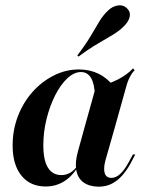

<svg xmlns="http://www.w3.org/2000/svg" viewBox="-20 -689 542 721"><path d="M151.6 11.3Q93.5 11.3 60.5 -29.4Q27.4 -70.2 27.4 -142.7Q27.4 -200.8 47.2 -252.4Q66.9 -304 101.6 -343.1Q136.3 -382.3 181.5 -405.2Q226.6 -428.2 276.6 -428.2Q316.9 -428.2 350 -412.1Q383.1 -396 408.1 -363.7L336.3 -328.2Q335.5 -372.6 322.2 -395.6Q308.9 -418.5 283.9 -418.5Q258.1 -418.5 232.7 -394.8Q207.3 -371 187.1 -331Q166.9 -291.1 154.8 -242.3Q142.7 -193.5 142.7 -143.5Q142.7 -87.1 160.1 -59.3Q177.4 -31.5 210.5 -31.5Q228.2 -31.5 243.5 -40.3Q258.9 -49.2 271 -66.9L273.4 -63.7Q250.8 -26.6 220.2 -7.7Q189.5 11.3 151.6 11.3ZM296.8 -208.1 339.5 -361.3Q385.5 -371.8 421.4 -389.9Q457.3 -408.1 479.8 -432.3L485.5 -425Q478.2 -417.7 473 -409.3Q467.7 -400.8 462.9 -389.9Q458.1 -379 454 -363.7L410.5 -208.1ZM375.8 -86.3Q367.7 -55.6 373.4 -38.3Q379 -21 398.4 -21Q415.3 -21 431.5 -35.9Q447.6 -50.8 463.7 -80.6L479 -108.9H487.9L470.2 -75Q456.5 -50 439.1 -30.2Q421.8 -10.5 400 0.8Q378.2 12.1 349.2 12.1Q314.5 11.3 293.1 -4.4Q271.8 -20.2 266.5 -50Q261.3 -79.8 272.6 -120.2L296.8 -208.1H410.5ZM275 -476.6 270.2 -480.6Q301.6 -521.8 320.2 -553.2Q338.7 -584.7 352.8 -608.1Q366.9 -631.5 384.7 -648.4Q401.6 -665.3 422.6 -668.5Q443.5 -671.8 458.1 -656.5Q471 -643.5 466.9 -625.4Q462.9 -607.3 443.5 -588.7Q427.4 -572.6 403.2 -558.1Q379 -543.5 347.2 -525Q315.3 -506.5 275 -476.6Z"/></svg>

Font: Playfair 144pt
Style: Bold Italic
Weight: 700
Italic angle: -15.6°
Designer: Claus Eggers Sørensen
Foundry: Claus Eggers Sørensen
Version: Version 2.203